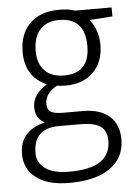

<svg xmlns="http://www.w3.org/2000/svg" viewBox="-55 -583 610 865"><g transform="rotate(-5 250.5 -150.5)"><path d="M481.9 -530.8V-490.2L377.9 -482.9Q417 -434.1 417 -367.2Q417 -291.5 371.3 -244.9Q325.7 -198.2 246.1 -198.2Q220.2 -198.2 206.1 -201.2Q150.9 -171.4 150.9 -122.1Q150.9 -98.6 166.5 -87.9Q182.1 -77.1 225.1 -77.1H311Q390.6 -77.1 432.4 -39.8Q474.1 -2.4 474.1 64.9Q474.1 147.5 409.2 193.8Q344.2 240.2 223.1 240.2Q127.4 240.2 74.7 200.2Q22 160.2 22 91.8Q22 -12.7 137.2 -41Q95.2 -60.5 95.2 -113.8Q95.2 -170.9 161.1 -210.9Q64.9 -252.9 64.9 -365.2Q64.9 -447.3 112.5 -494.1Q160.2 -541 246.1 -541Q289.6 -541 316.9 -530.8ZM242.2 -244.1Q357.9 -244.1 357.9 -367.2Q357.9 -495.1 240.2 -495.1Q185.1 -495.1 154.5 -461.4Q124 -427.7 124 -365.2Q124 -307.1 155 -275.6Q186 -244.1 242.2 -244.1ZM292 -19H198.2Q83 -19 83 94.2Q83 136.2 119.1 163.1Q155.3 189.9 229 189.9Q415 189.9 415 65.9Q415 21 386.7 1Q358.4 -19 292 -19Z"/></g></svg>

Font: Droid Sans TV
Style: Regular
Weight: 300
Version: Version 1.00